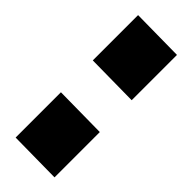

<svg xmlns="http://www.w3.org/2000/svg" viewBox="-15 -857 410 410"><g transform="rotate(-45 190.5 -651.5)"><path d="M238 -592 239.4 -710.8H376.2L374.8 -592ZM5 -592 6.4 -710.8H143.2L141.8 -592Z"/></g></svg>

Font: Public Sans Thin
Style: Regular
Weight: 100
Designer: The Public Sans project authors (U.S. Web Design System). Libre Franklin designed by Pablo Impallari and Rodrigo Fuenzal
Version: Version 1.008